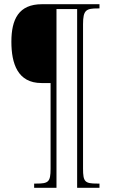

<svg xmlns="http://www.w3.org/2000/svg" viewBox="-20 -780 537 911"><path d="M142 111H248V-737H346V111H452V91H441C383 91 374 83 374 20V-665C374 -733 389 -740 444 -740H452V-760H179C69 -760 34 -689 34 -582C34 -478 64 -386 177 -386H220V21C220 84 209 91 153 91H142Z"/></svg>

Font: Noto Serif Georgian Condensed Thin
Style: Regular
Weight: 100
Width: 3
Designer: Monotype Design Team, Akaki Razmadze
Foundry: Google LLC
Version: Version 2.003